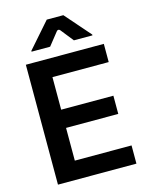

<svg xmlns="http://www.w3.org/2000/svg" viewBox="-137 -1038 882 1125"><g transform="rotate(-15 304.0 -475.5)"><path d="M380.7 -792.6H493.3V-797.6L359 -951H258.5L123.9 -797.6V-792.6H236.5L298.3 -870.4C303.6 -877.5 313.2 -877.5 318.9 -870.4ZM71.7 0H547.6V-110.4H203.5V-308.9H520.2V-419.4H203.5V-616.8H544.7V-727.3H71.7Z"/></g></svg>

Font: RA Gorm Semi Bold
Style: Regular
Weight: 600
Designer: Rasmus Andersson
Foundry: rsms
Version: Version 3.000;hotconv 1.0.109;makeotfexe 2.5.65596